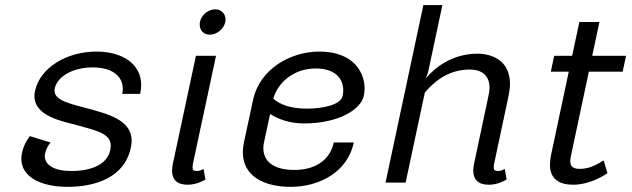

<svg xmlns="http://www.w3.org/2000/svg" viewBox="-20 -720 2490 757"><path d="M360 -516.7C243.3 -516.7 138.3 -453.3 118.3 -362.5C116.7 -355 115.8 -348.3 115.8 -341.7C115.8 -260 228.3 -241.7 289.2 -225C359.2 -205 416.7 -194.2 416.7 -145C416.7 -140 415.8 -135 415 -129.2C403.3 -73.3 344.2 -45.8 260 -45.8C198.3 -45.8 156.7 -66.7 156.7 -104.2C156.7 -108.3 157.5 -112.5 158.3 -116.7C161.7 -131.7 168.3 -144.2 179.2 -158.3L97.5 -183.3C89.2 -171.7 73.3 -149.2 66.7 -116.7C65 -108.3 64.2 -100.8 64.2 -93.3C64.2 -23.3 140 16.7 246.7 16.7C355.8 16.7 470.8 -20 495.8 -137.5C497.5 -147.5 499.2 -155.8 499.2 -165C499.2 -247.5 403.3 -270.8 328.3 -291.7C260.8 -310 195 -322.5 195 -362.5C195 -365 195 -367.5 195.8 -370.8C205 -415 260.8 -454.2 346.7 -454.2C422.5 -454.2 464.2 -419.2 464.2 -370C464.2 -363.3 463.3 -356.7 461.7 -350H532.5C535 -361.7 536.7 -373.3 536.7 -384.2C536.7 -467.5 463.3 -516.7 360 -516.7Z M868.3 -633.3C869.2 -636.7 869.2 -640 869.2 -643.3C869.2 -665.8 852.5 -683.3 828.3 -683.3C800.8 -683.3 774.2 -660.8 768.3 -633.3C767.5 -630 767.5 -626.7 767.5 -622.5C767.5 -600 783.3 -583.3 807.5 -583.3C835 -583.3 862.5 -605.8 868.3 -633.3ZM790 -12.5 782.5 -54.2C776.7 -50.8 768.3 -45.8 755.8 -45.8C743.3 -45.8 739.2 -50 739.2 -60.8C739.2 -65 740 -69.2 740.8 -75L831.7 -500H752.5L661.7 -75C660 -65 658.3 -56.7 658.3 -48.3C658.3 -12.5 677.5 8.3 719.2 8.3C753.3 8.3 779.2 -5.8 790 -12.5Z M1057.5 -330.8C1074.2 -391.7 1135 -450 1225 -450C1301.7 -450 1333.3 -410 1333.3 -364.2C1333.3 -356.7 1332.5 -349.2 1330.8 -341.7C1323.3 -305 1247.5 -291.7 1190.8 -291.7C1122.5 -291.7 1082.5 -309.2 1057.5 -330.8ZM1239.2 -516.7C1125.8 -516.7 1003.3 -448.3 977.5 -325L941.7 -158.3C939.2 -144.2 937.5 -131.7 937.5 -119.2C937.5 -24.2 1023.3 16.7 1125.8 16.7C1241.7 16.7 1350.8 -43.3 1375 -158.3H1295.8C1284.2 -100.8 1236.7 -50 1140 -50C1055.8 -50 1018.3 -85.8 1018.3 -135.8C1018.3 -142.5 1019.2 -150.8 1020.8 -158.3L1045 -270.8C1074.2 -251.7 1119.2 -233.3 1179.2 -233.3C1313.3 -233.3 1402.5 -287.5 1414.2 -341.7C1415.8 -350.8 1417.5 -360.8 1417.5 -370.8C1417.5 -436.7 1371.7 -516.7 1239.2 -516.7Z M1977.5 -12.5 1970 -54.2C1964.2 -50.8 1955.8 -45.8 1943.3 -45.8C1930.8 -45.8 1926.7 -50 1926.7 -60.8C1926.7 -65 1927.5 -69.2 1928.3 -75L1985 -341.7C1988.3 -359.2 1990.8 -375 1990.8 -389.2C1990.8 -480.8 1920.8 -508.3 1862.5 -508.3C1763.3 -508.3 1695.8 -454.2 1659.2 -411.7C1662.5 -420 1666.7 -430 1669.2 -441.7L1724.2 -700H1649.2L1500 0H1579.2L1655 -355C1692.5 -399.2 1748.3 -445.8 1832.5 -445.8C1877.5 -445.8 1910 -424.2 1910 -374.2C1910 -365 1908.3 -353.3 1905.8 -341.7L1849.2 -75C1847.5 -65 1845.8 -56.7 1845.8 -48.3C1845.8 -12.5 1865 8.3 1906.7 8.3C1940.8 8.3 1966.7 -5.8 1977.5 -12.5Z M2235.8 -500H2165L2151.7 -437.5H2222.5L2152.5 -108.3C2150 -94.2 2148.3 -82.5 2148.3 -70.8C2148.3 -12.5 2186.7 8.3 2240 8.3C2295 8.3 2348.3 -18.3 2375 -37.5L2360 -87.5C2332.5 -70.8 2305 -54.2 2265.8 -54.2C2238.3 -54.2 2228.3 -65 2228.3 -85C2228.3 -91.7 2230 -99.2 2231.7 -108.3L2301.7 -437.5H2435L2448.3 -500H2315L2343.3 -633.3H2264.2Z"/></svg>

Font: BoonHome
Style: Book Oblique
Weight: 400
Italic angle: -12°
Designer: Sungsit Sawaiwan
Foundry: Sungsit Sawaiwan
Version: Version 0.2